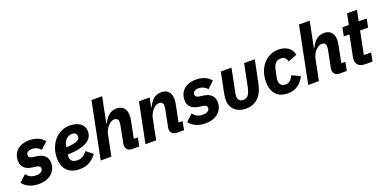

<svg xmlns="http://www.w3.org/2000/svg" viewBox="-12 -1548 4734 2369"><g transform="rotate(-20 2355.0 -364.0)"><path d="M213 12C363 12 442 -78 442 -180C442 -262 392 -308 302 -320L249 -327C212 -332 200 -350 200 -370C200 -402 229 -425 276 -425C322 -425 364 -404 389 -372L477 -454C431 -510 363 -537 282 -537C134 -537 64 -448 64 -349C64 -265 114 -220 204 -208L257 -201C294 -196 306 -178 306 -158C306 -128 281 -100 216 -100C157 -100 119 -123 90 -162L2 -80C48 -19 125 12 213 12Z M750 12C840 12 909 -20 974 -106L888 -174C841 -115 806 -101 760 -101C691 -101 667 -135 667 -185C667 -190 667 -196 669 -208C904 -215 1001 -283 1001 -391C1001 -505 892 -537 813 -537C639 -537 528 -382 528 -214C528 -75 601 12 750 12ZM805 -430C830 -430 865 -422 865 -377C865 -335 834 -306 684 -297L688 -320C700 -388 746 -430 805 -430Z M1026 0H1166L1220 -270C1228 -310 1246 -344 1270 -372C1293 -399 1321 -420 1355 -420C1393 -420 1408 -398 1408 -368C1408 -348 1405 -331 1401 -312L1360 -104C1359 -99 1357 -88 1357 -76C1357 -29 1388 0 1441 0H1532L1554 -112H1501L1544 -327C1549 -354 1553 -376 1553 -401C1553 -487 1508 -537 1427 -537C1345 -537 1293 -487 1253 -403H1247L1314 -740H1174Z M1754 0 1808 -270C1816 -310 1834 -344 1858 -372C1881 -399 1909 -420 1943 -420C1981 -420 1996 -398 1996 -368C1996 -348 1993 -331 1989 -312L1948 -104C1947 -99 1945 -88 1945 -76C1945 -29 1976 0 2029 0H2120L2142 -112H2089L2132 -327C2137 -354 2141 -376 2141 -401C2141 -487 2096 -537 2015 -537C1933 -537 1881 -487 1841 -403H1835L1859 -525H1719L1614 0Z M2401 12C2551 12 2630 -78 2630 -180C2630 -262 2580 -308 2490 -320L2437 -327C2400 -332 2388 -350 2388 -370C2388 -402 2417 -425 2464 -425C2510 -425 2552 -404 2577 -372L2665 -454C2619 -510 2551 -537 2470 -537C2322 -537 2252 -448 2252 -349C2252 -265 2302 -220 2392 -208L2445 -201C2482 -196 2494 -178 2494 -158C2494 -128 2469 -100 2404 -100C2345 -100 2307 -123 2278 -162L2190 -80C2236 -19 2313 12 2401 12Z M2934 -525H2794L2739 -249C2733 -217 2731 -194 2731 -166C2731 -68 2806 12 2930 12C3063 12 3147 -69 3179 -225L3240 -525H3100L3041 -233C3019 -125 2986 -101 2935 -101C2891 -101 2867 -126 2867 -174C2867 -190 2870 -204 2877 -239Z M3480 12C3580 12 3657 -37 3703 -134L3596 -184C3567 -134 3546 -101 3492 -101C3437 -101 3413 -134 3413 -183C3413 -197 3415 -211 3418 -225L3436 -314C3451 -388 3486 -424 3545 -424C3596 -424 3611 -397 3623 -356L3741 -401C3728 -483 3653 -537 3553 -537C3394 -537 3274 -402 3274 -215C3274 -52 3366 12 3480 12Z M3751 0H3891L3945 -270C3953 -310 3971 -344 3995 -372C4018 -399 4046 -420 4080 -420C4118 -420 4133 -398 4133 -368C4133 -348 4130 -331 4126 -312L4085 -104C4084 -99 4082 -88 4082 -76C4082 -29 4113 0 4166 0H4257L4279 -112H4226L4269 -327C4274 -354 4278 -376 4278 -401C4278 -487 4233 -537 4152 -537C4070 -537 4018 -487 3978 -403H3972L4039 -740H3899Z M4595 0 4617 -112H4522L4582 -413H4687L4710 -525H4605L4633 -667H4503L4475 -525H4390L4368 -413H4442L4388 -142C4385 -127 4384 -109 4384 -99C4384 -33 4426 0 4507 0Z"/></g></svg>

Font: Braiins Sans
Style: Bold Italic
Weight: 700
Italic angle: -11.31°
Designer: Mike Abbink, Paul van der Laan, Pieter van Rosmalen, Jiri Chlebus, Lubos Buracinsky
Foundry: Bold Monday, Sudetype
Version: Version 1.000;hotconv 1.0.109;makeotfexe 2.5.65596